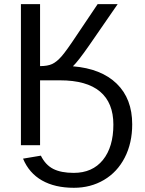

<svg xmlns="http://www.w3.org/2000/svg" viewBox="-20 -708 707 936"><path d="M624.5 -102.1Q624.5 -10.3 588.1 60.3Q551.8 130.9 486.8 169.2Q421.9 207.5 340.3 207.5Q247.6 207.5 184.6 171.6Q121.6 135.7 92.3 65.4L179.2 50.8Q201.7 96.2 239.7 115.5Q277.8 134.8 339.4 134.8Q430.7 134.8 481.7 71.8Q532.7 8.8 532.7 -100.6Q532.7 -207 467.5 -261.7Q402.3 -316.4 272.5 -316.4H175.3V0H82V-688H175.3V-385.7Q211.9 -385.7 233.9 -395.8Q255.9 -405.8 279.8 -432.9Q303.7 -460 356 -539.1L456.1 -688H553.7L415.5 -487.8Q360.8 -409.2 335.4 -384.8Q473.6 -373.5 549.1 -300Q624.5 -226.6 624.5 -102.1Z"/></svg>

Font: Arial
Style: Regular
Weight: 400
Designer: Steve Matteson
Foundry: Ascender Corporation
Version: Version 2.00.3